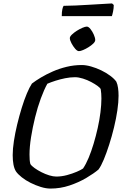

<svg xmlns="http://www.w3.org/2000/svg" viewBox="-20 -1099 719 1119"><path d="M274 0Q248 0 217.5 -9.5Q187 -19 158 -33.5Q129 -48 106.5 -66Q84 -84 73 -100Q63 -116 58.5 -140Q54 -164 54 -195Q54 -231 61 -277Q68 -323 80 -373Q92 -423 106.5 -470Q121 -517 136.5 -554Q152 -591 166 -612Q188 -629 219 -647.5Q250 -666 287.5 -682.5Q325 -699 368 -709.5Q411 -720 457 -720Q481 -720 511 -711.5Q541 -703 570 -689Q599 -675 622.5 -657.5Q646 -640 658 -623Q665 -608 668 -586.5Q671 -565 671 -541Q671 -504 664 -456Q657 -408 644.5 -356.5Q632 -305 616.5 -256.5Q601 -208 585 -169.5Q569 -131 554 -111Q527 -88 483 -62Q439 -36 385.5 -18Q332 0 274 0ZM308 -70Q339 -70 370.5 -78.5Q402 -87 427.5 -98Q453 -109 464 -117Q481 -142 496.5 -179Q512 -216 525.5 -261Q539 -306 549.5 -353Q560 -400 565.5 -444.5Q571 -489 571 -525Q571 -539 570 -553.5Q569 -568 567 -579Q565 -586 549.5 -597.5Q534 -609 511.5 -621Q489 -633 463.5 -641Q438 -649 417 -649Q389 -649 359.5 -643Q330 -637 303.5 -628.5Q277 -620 256 -611Q237 -577 218 -525.5Q199 -474 184.5 -415Q170 -356 161 -299.5Q152 -243 152 -198Q152 -181 153 -167.5Q154 -154 157 -143Q164 -132 181.5 -119.5Q199 -107 221.5 -95.5Q244 -84 267 -77Q290 -70 308 -70ZM440 -801Q430 -801 418 -815Q406 -829 396.5 -847Q387 -865 387 -877Q387 -886 399 -897.5Q411 -909 427.5 -919.5Q444 -930 460.5 -937Q477 -944 486 -944Q496 -944 507.5 -929.5Q519 -915 527 -896.5Q535 -878 535 -866Q535 -856 523.5 -845Q512 -834 496 -824Q480 -814 464.5 -807.5Q449 -801 440 -801ZM340 -1005Q340 -1030 343.5 -1045.5Q347 -1061 351 -1065Q381 -1065 421.5 -1067Q462 -1069 504 -1071.5Q546 -1074 580.5 -1076Q615 -1078 633 -1079L643 -1070Q643 -1051 639 -1032Q635 -1013 632 -1005Z"/></svg>

Font: Texturina 12pt Medium
Style: Italic
Weight: 500
Italic angle: -11°
Designer: Guillermo Torres Carreño
Foundry: Omnibus-Type
Version: Version 1.002